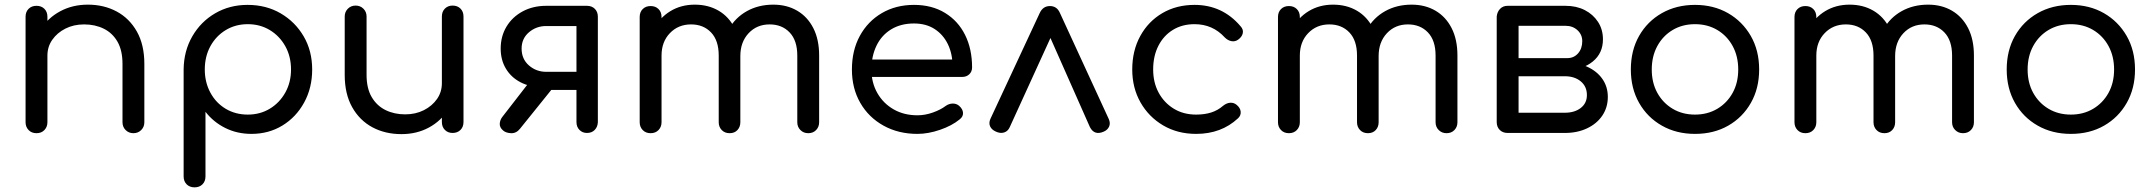

<svg xmlns="http://www.w3.org/2000/svg" viewBox="-20 -572 9267 826"><path d="M554 1Q534 1 520.5 -12.5Q507 -26 507 -46V-297Q507 -355 485.5 -392.5Q464 -430 426.5 -448.5Q389 -467 342 -467Q297 -467 261.5 -449Q226 -431 205 -401Q184 -371 184 -333H123Q124 -396 155 -445.5Q186 -495 239 -523.5Q292 -552 358 -552Q427 -552 482 -522.5Q537 -493 569 -436Q601 -379 601 -297V-46Q601 -26 587.5 -12.5Q574 1 554 1ZM137 1Q116 1 103 -12.5Q90 -26 90 -46V-500Q90 -521 103 -534Q116 -547 137 -547Q158 -547 171 -534Q184 -521 184 -500V-46Q184 -26 171 -12.5Q158 1 137 1Z M817 234Q796 234 783 221Q770 208 770 187V-274Q771 -353 807.5 -416Q844 -479 906 -515Q968 -551 1045 -551Q1125 -551 1187.5 -514.5Q1250 -478 1286.5 -415.5Q1323 -353 1323 -273Q1323 -194 1288.5 -131Q1254 -68 1195 -32Q1136 4 1062 4Q1000 4 949 -21.5Q898 -47 864 -91V187Q864 208 851 221Q838 234 817 234ZM1046 -79Q1099 -79 1141 -104.5Q1183 -130 1207.5 -174Q1232 -218 1232 -273Q1232 -329 1207.5 -373Q1183 -417 1141 -442.5Q1099 -468 1046 -468Q993 -468 951 -442.5Q909 -417 885 -373Q861 -329 861 -273Q861 -218 885 -173.5Q909 -129 951 -104Q993 -79 1046 -79Z M1707 5Q1637 5 1582 -24.5Q1527 -54 1495 -111Q1463 -168 1463 -250V-501Q1463 -521 1476.5 -534.5Q1490 -548 1510 -548Q1530 -548 1543.5 -534.5Q1557 -521 1557 -501V-250Q1557 -192 1579 -154.5Q1601 -117 1638.5 -98.5Q1676 -80 1723 -80Q1768 -80 1803.5 -98Q1839 -116 1860 -146Q1881 -176 1881 -214H1941Q1940 -152 1909 -102Q1878 -52 1825.5 -23.5Q1773 5 1707 5ZM1927 0Q1907 0 1894 -13Q1881 -26 1881 -47V-501Q1881 -522 1894 -535Q1907 -548 1927 -548Q1948 -548 1961 -535Q1974 -522 1974 -501V-47Q1974 -26 1961 -13Q1948 0 1927 0Z M2505 0Q2486 0 2473 -13Q2460 -26 2460 -47V-185H2313V-197Q2260 -197 2219.5 -218Q2179 -239 2156.5 -276.5Q2134 -314 2134 -363Q2134 -416 2159 -457.5Q2184 -499 2228.5 -523Q2273 -547 2330 -547H2505Q2526 -547 2539 -534Q2552 -521 2552 -500V-46Q2551 -26 2538.5 -13Q2526 0 2505 0ZM2144 -11Q2129 -24 2130 -40Q2131 -56 2141 -69L2269 -234H2391L2217 -18Q2201 2 2178.5 1Q2156 0 2144 -11ZM2330 -263H2460V-460H2330Q2287 -460 2255.5 -433Q2224 -406 2224 -363Q2224 -318 2255.5 -290.5Q2287 -263 2330 -263Z M3457 1Q3437 1 3423.5 -12.5Q3410 -26 3410 -46V-333Q3410 -398 3377 -432.5Q3344 -467 3291 -467Q3236 -467 3200.5 -429Q3165 -391 3165 -331H3087Q3087 -396 3115 -446Q3143 -496 3193 -524Q3243 -552 3307 -552Q3365 -552 3409.5 -526Q3454 -500 3479 -451Q3504 -402 3504 -333V-46Q3504 -26 3491 -12.5Q3478 1 3457 1ZM2779 1Q2758 1 2745 -12.5Q2732 -26 2732 -46V-499Q2732 -520 2745 -533Q2758 -546 2779 -546Q2800 -546 2813 -533Q2826 -520 2826 -499V-46Q2826 -26 2813 -12.5Q2800 1 2779 1ZM3119 1Q3098 1 3085 -12.5Q3072 -26 3072 -46V-333Q3072 -398 3039 -432.5Q3006 -467 2953 -467Q2898 -467 2862 -429.5Q2826 -392 2826 -333H2765Q2766 -397 2792 -446.5Q2818 -496 2864 -524Q2910 -552 2969 -552Q3027 -552 3071.5 -526Q3116 -500 3140.5 -451Q3165 -402 3165 -333V-46Q3165 -26 3152.5 -12.5Q3140 1 3119 1Z M3927 4Q3845 4 3781 -31.5Q3717 -67 3681 -129.5Q3645 -192 3645 -273Q3645 -355 3679 -417.5Q3713 -480 3773.5 -515.5Q3834 -551 3912 -551Q3989 -551 4045.5 -516.5Q4102 -482 4132 -421.5Q4162 -361 4162 -282Q4162 -264 4150 -252.5Q4138 -241 4119 -241H3709V-316H4120L4078 -287Q4078 -340 4058 -381.5Q4038 -423 4001 -447Q3964 -471 3912 -471Q3855 -471 3813.5 -445.5Q3772 -420 3750.5 -375Q3729 -330 3729 -273Q3729 -216 3754.5 -171.5Q3780 -127 3824.5 -101.5Q3869 -76 3927 -76Q3960 -76 3993.5 -88Q4027 -100 4048 -116Q4062 -126 4078 -126.5Q4094 -127 4106 -117Q4122 -103 4123 -86.5Q4124 -70 4108 -58Q4075 -31 4024 -13.5Q3973 4 3927 4Z M4497 -546Q4511 -546 4522 -539Q4533 -532 4540 -516L4750 -60Q4758 -42 4751.5 -27.5Q4745 -13 4729 -6Q4709 3 4694 -1.5Q4679 -6 4669 -25L4475 -463H4524L4324 -25Q4316 -7 4299.5 -2Q4283 3 4264 -6Q4246 -14 4239.5 -28.5Q4233 -43 4241 -61L4453 -516Q4467 -546 4497 -546Z M5126 4Q5046 4 4984 -32.5Q4922 -69 4886.5 -131.5Q4851 -194 4851 -273Q4851 -354 4885.5 -417Q4920 -480 4980.5 -515.5Q5041 -551 5119 -551Q5179 -551 5228.5 -528Q5278 -505 5317 -459Q5330 -445 5326.5 -429Q5323 -413 5306 -401Q5293 -392 5277.5 -395Q5262 -398 5249 -411Q5197 -468 5119 -468Q5066 -468 5026 -443.5Q4986 -419 4963.5 -375Q4941 -331 4941 -273Q4941 -217 4964.5 -173.5Q4988 -130 5029.5 -104.5Q5071 -79 5126 -79Q5162 -79 5190.5 -88Q5219 -97 5242 -117Q5257 -129 5272.5 -130Q5288 -131 5300 -121Q5316 -108 5317.5 -91.5Q5319 -75 5306 -63Q5234 4 5126 4Z M6203 1Q6183 1 6169.5 -12.5Q6156 -26 6156 -46V-333Q6156 -398 6123 -432.5Q6090 -467 6037 -467Q5982 -467 5946.5 -429Q5911 -391 5911 -331H5833Q5833 -396 5861 -446Q5889 -496 5939 -524Q5989 -552 6053 -552Q6111 -552 6155.5 -526Q6200 -500 6225 -451Q6250 -402 6250 -333V-46Q6250 -26 6237 -12.5Q6224 1 6203 1ZM5525 1Q5504 1 5491 -12.5Q5478 -26 5478 -46V-499Q5478 -520 5491 -533Q5504 -546 5525 -546Q5546 -546 5559 -533Q5572 -520 5572 -499V-46Q5572 -26 5559 -12.5Q5546 1 5525 1ZM5865 1Q5844 1 5831 -12.5Q5818 -26 5818 -46V-333Q5818 -398 5785 -432.5Q5752 -467 5699 -467Q5644 -467 5608 -429.5Q5572 -392 5572 -333H5511Q5512 -397 5538 -446.5Q5564 -496 5610 -524Q5656 -552 5715 -552Q5773 -552 5817.5 -526Q5862 -500 5886.5 -451Q5911 -402 5911 -333V-46Q5911 -26 5898.5 -12.5Q5886 1 5865 1Z M6466 0Q6445 0 6432 -13Q6419 -26 6419 -47V-501Q6421 -521 6433.5 -534Q6446 -547 6466 -547Q6487 -547 6500 -534Q6513 -521 6513 -500V-322H6712V-304Q6766 -304 6808 -285Q6850 -266 6873.5 -232.5Q6897 -199 6897 -155Q6897 -110 6873.5 -75Q6850 -40 6808 -20Q6766 0 6712 0ZM6513 -87H6712Q6754 -87 6780.5 -107.5Q6807 -128 6807 -163Q6807 -200 6780.5 -222Q6754 -244 6712 -244H6513ZM6627 -272V-322H6723Q6751 -322 6769 -342.5Q6787 -363 6787 -395Q6787 -423 6766.5 -442Q6746 -461 6715 -461H6467V-547H6715Q6762 -547 6798 -528.5Q6834 -510 6855 -477.5Q6876 -445 6876 -403Q6876 -343 6832.5 -307.5Q6789 -272 6723 -272Z M7272 4Q7192 4 7129.5 -31.5Q7067 -67 7031.5 -129.5Q6996 -192 6996 -273Q6996 -355 7031.5 -417.5Q7067 -480 7129.5 -515.5Q7192 -551 7272 -551Q7352 -551 7414 -515.5Q7476 -480 7512 -417.5Q7548 -355 7548 -273Q7548 -192 7512.5 -129.5Q7477 -67 7415 -31.5Q7353 4 7272 4ZM7272 -79Q7326 -79 7368 -104Q7410 -129 7434 -172.5Q7458 -216 7458 -273Q7458 -330 7434 -374Q7410 -418 7368 -443Q7326 -468 7272 -468Q7218 -468 7176 -443Q7134 -418 7110 -374Q7086 -330 7086 -273Q7086 -216 7110 -172.5Q7134 -129 7176 -104Q7218 -79 7272 -79Z M8425 1Q8405 1 8391.5 -12.5Q8378 -26 8378 -46V-333Q8378 -398 8345 -432.5Q8312 -467 8259 -467Q8204 -467 8168.5 -429Q8133 -391 8133 -331H8055Q8055 -396 8083 -446Q8111 -496 8161 -524Q8211 -552 8275 -552Q8333 -552 8377.5 -526Q8422 -500 8447 -451Q8472 -402 8472 -333V-46Q8472 -26 8459 -12.5Q8446 1 8425 1ZM7747 1Q7726 1 7713 -12.5Q7700 -26 7700 -46V-499Q7700 -520 7713 -533Q7726 -546 7747 -546Q7768 -546 7781 -533Q7794 -520 7794 -499V-46Q7794 -26 7781 -12.5Q7768 1 7747 1ZM8087 1Q8066 1 8053 -12.5Q8040 -26 8040 -46V-333Q8040 -398 8007 -432.5Q7974 -467 7921 -467Q7866 -467 7830 -429.5Q7794 -392 7794 -333H7733Q7734 -397 7760 -446.5Q7786 -496 7832 -524Q7878 -552 7937 -552Q7995 -552 8039.5 -526Q8084 -500 8108.5 -451Q8133 -402 8133 -333V-46Q8133 -26 8120.5 -12.5Q8108 1 8087 1Z M8889 4Q8809 4 8746.5 -31.5Q8684 -67 8648.5 -129.5Q8613 -192 8613 -273Q8613 -355 8648.5 -417.5Q8684 -480 8746.5 -515.5Q8809 -551 8889 -551Q8969 -551 9031 -515.5Q9093 -480 9129 -417.5Q9165 -355 9165 -273Q9165 -192 9129.5 -129.5Q9094 -67 9032 -31.5Q8970 4 8889 4ZM8889 -79Q8943 -79 8985 -104Q9027 -129 9051 -172.5Q9075 -216 9075 -273Q9075 -330 9051 -374Q9027 -418 8985 -443Q8943 -468 8889 -468Q8835 -468 8793 -443Q8751 -418 8727 -374Q8703 -330 8703 -273Q8703 -216 8727 -172.5Q8751 -129 8793 -104Q8835 -79 8889 -79Z"/></svg>

Font: Comfortaa SemiBold
Style: Regular
Weight: 600
Designer: Johan Aakerlund
Foundry: Johan Aakerlund
Version: Version 3.104; ttfautohint (v1.8.1.43-b0c9)